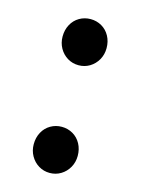

<svg xmlns="http://www.w3.org/2000/svg" viewBox="-84 -534 437 597"><g transform="rotate(15 134.5 -235.5)"><path d="M134.3 12.2Q114.7 12.2 98.6 2.4Q82.5 -7.3 73 -24.2Q63.5 -41 63.5 -61.5Q63.5 -83 72.8 -100.1Q82 -117.2 98.4 -126.7Q114.7 -136.2 134.3 -136.2Q153.8 -136.2 170.2 -126.7Q186.5 -117.2 195.8 -100.1Q205.1 -83 205.1 -61.5Q205.1 -41 195.6 -24.2Q186 -7.3 169.9 2.4Q153.8 12.2 134.3 12.2ZM134.3 -334.5Q114.7 -334.5 98.6 -344.2Q82.5 -354 73 -370.8Q63.5 -387.7 63.5 -408.2Q63.5 -429.7 72.8 -446.8Q82 -463.9 98.4 -473.4Q114.7 -482.9 134.3 -482.9Q153.8 -482.9 170.2 -473.4Q186.5 -463.9 195.8 -446.8Q205.1 -429.7 205.1 -408.2Q205.1 -387.7 195.6 -370.8Q186 -354 169.9 -344.2Q153.8 -334.5 134.3 -334.5Z"/></g></svg>

Font: Varta
Style: Bold
Weight: 700
Designer: Joana Correia, Viktoriya Grabowska, Eben Sorkin
Foundry: Sorkin Type
Version: Version 1.002; ttfautohint (v1.3) -l 8 -r 24 -G 200 -x 12 -H